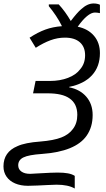

<svg xmlns="http://www.w3.org/2000/svg" viewBox="-61 -873 611 1106"><path d="M264.6 190.9 212.4 192.9Q154.8 196.3 100.1 197.3Q58.1 197.3 26.1 183.6Q-5.9 169.9 -23.4 144.5Q-41 119.1 -41 85.4Q-41 2.4 39.6 -31.2Q83.5 -51.3 170.4 -57.6Q248.5 -64 292.2 -81.1Q335.9 -98.1 358.9 -129.9Q384.3 -162.6 384.3 -211.4Q384.3 -275.9 338.9 -306.6Q297.9 -335.4 212.9 -335.4H129.4L144 -406.7H227.1Q284.7 -406.7 331.1 -424.6Q377.4 -442.4 400.9 -474.1Q429.2 -506.8 429.2 -554.7Q429.2 -603 398.9 -629.6Q368.7 -656.2 313 -656.2Q270.5 -656.2 229.7 -641.1Q189 -626 145 -597.7L109.4 -655.8Q157.2 -687 200.2 -702.6Q243.2 -718.3 295.9 -722.2Q281.2 -752.4 261 -782.7Q240.7 -813 220.2 -837.4V-847.7H277.3Q315.9 -805.7 346.7 -752Q384.3 -801.3 405.8 -819.3Q424.3 -836.4 442.1 -844.7Q460 -853 478 -853Q499.5 -853 514.6 -845.7V-797.4Q497.6 -800.8 485.8 -800.8Q465.3 -800.8 439.9 -779.8Q414.6 -758.8 386.7 -719.2Q446.8 -706.5 480.7 -666.5Q514.6 -626.5 514.6 -566.9Q514.6 -489.3 469 -439.5Q423.3 -389.6 337.4 -372.6V-370.1Q399.9 -357.9 436.3 -315.7Q472.7 -273.4 472.7 -210.4Q472.7 -140.6 438 -91.3Q374 0 181.2 13.7Q104 19 74.2 33.7Q43.9 48.3 43.9 79.1Q43.9 102.1 62.3 115.2Q80.6 128.4 112.8 128.4L164.6 125.5Q239.3 121.1 271 121.1Q306.2 121.1 330.1 125.5Q354 129.9 369.6 140.1V212.9Q331.5 190.9 264.6 190.9Z"/></svg>

Font: Viking Open Sans
Style: Italic
Weight: 400
Italic angle: -12°
Foundry: Ascender Corporation
Version: Version 2.000